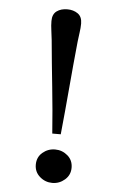

<svg xmlns="http://www.w3.org/2000/svg" viewBox="-53 -783 506 812"><g transform="rotate(5 200.0 -376.5)"><path d="M276 -79Q276 -48 253 -28Q230 -8 200 -8Q170 -8 147 -28Q124 -48 124 -79Q124 -111 147 -130.5Q170 -150 200 -150Q230 -150 253 -130.5Q276 -111 276 -79ZM263 -690Q263 -671 260 -652Q257 -633 255 -613Q245 -514 236.5 -414.5Q228 -315 218 -216H182Q175 -314 164.5 -413Q154 -512 145 -610Q143 -630 140 -650.5Q137 -671 137 -690Q137 -719 155 -732Q173 -745 200 -745Q226 -745 244.5 -732Q263 -719 263 -690Z"/></g></svg>

Font: Kaisei HarunoUmi Medium
Style: Regular
Weight: 500
Designer: Font-Kai, 金井和夫
Foundry: KAZUO KANAI
Version: Version 5.003